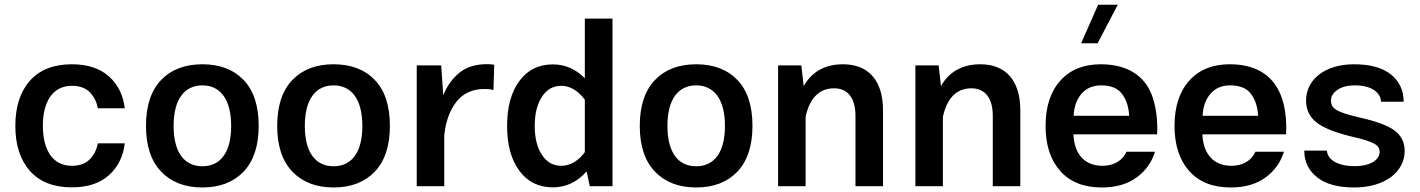

<svg xmlns="http://www.w3.org/2000/svg" viewBox="-20 -806 6145 831"><path d="M291 -527.8C211.9 -527.8 151.4 -503.9 109.4 -456.5C67.4 -409.2 46.4 -343.8 46.4 -261.2C46.4 -178.7 67.4 -113.8 109.4 -66.4C151.4 -19 211.9 4.9 291 4.9C358.9 4.9 412.6 -12.7 451.7 -47.9C490.2 -82.5 513.2 -128.4 520 -185.5H403.3C398.4 -158.2 386.7 -135.3 368.7 -116.7C350.1 -97.7 324.2 -88.4 291 -88.4C202.1 -88.4 165.5 -165.5 165.5 -262.2C165.5 -358.9 203.6 -434.6 291 -434.6C324.2 -434.6 350.1 -425.3 368.7 -406.7C386.7 -388.2 398.4 -365.2 403.3 -337.4H520C513.2 -394.5 490.2 -440.9 451.2 -475.6C412.1 -510.3 358.9 -527.8 291 -527.8Z M856 -527.8C780.3 -527.8 720.7 -504.9 677.2 -459.5C633.8 -414.1 611.8 -347.7 611.8 -261.2C611.8 -174.8 633.8 -108.4 677.7 -63C721.2 -17.6 780.8 5.4 856 5.4C931.2 5.4 990.7 -17.6 1034.2 -63C1077.6 -108.4 1099.6 -174.8 1099.6 -261.2C1099.6 -347.7 1078.1 -414.1 1034.7 -459.5C991.2 -504.9 931.6 -527.8 856 -527.8ZM856 -436.5C931.6 -436.5 980.5 -378.4 980.5 -261.2C980.5 -144 932.6 -86.4 856 -86.4C779.3 -86.4 731.4 -144 731.4 -261.2C731.4 -378.4 779.8 -436.5 856 -436.5Z M1423.8 -527.8C1348.1 -527.8 1288.6 -504.9 1245.1 -459.5C1201.7 -414.1 1179.7 -347.7 1179.7 -261.2C1179.7 -174.8 1201.7 -108.4 1245.6 -63C1289.1 -17.6 1348.6 5.4 1423.8 5.4C1499 5.4 1558.6 -17.6 1602.1 -63C1645.5 -108.4 1667.5 -174.8 1667.5 -261.2C1667.5 -347.7 1646 -414.1 1602.5 -459.5C1559.1 -504.9 1499.5 -527.8 1423.8 -527.8ZM1423.8 -436.5C1499.5 -436.5 1548.3 -378.4 1548.3 -261.2C1548.3 -144 1500.5 -86.4 1423.8 -86.4C1347.2 -86.4 1299.3 -144 1299.3 -261.2C1299.3 -378.4 1347.7 -436.5 1423.8 -436.5Z M1783.7 0H1902.8V-224.1H1903.3C1909.7 -282.2 1927.2 -329.6 1956.1 -366.2C1984.9 -402.8 2025.4 -420.9 2078.6 -420.9C2092.8 -420.9 2105.5 -419.4 2115.7 -416L2119.1 -525.9C2108.4 -527.3 2098.1 -528.3 2088.4 -528.3C2038.1 -528.3 1997.6 -515.6 1967.8 -490.7C1937.5 -465.8 1914.6 -433.6 1898.4 -394L1889.6 -522.9H1783.7Z M2174.8 -260.7C2174.8 -179.2 2192.4 -114.3 2228 -66.9C2263.2 -19 2311.5 4.9 2373 4.9C2429.2 4.9 2478 -18.1 2519 -64L2532.7 0H2630.9V-725.6H2511.2V-467.3C2471.7 -507.3 2425.8 -527.3 2373 -527.3C2311.5 -527.3 2263.2 -503.4 2228 -455.6C2192.4 -407.7 2174.8 -342.8 2174.8 -260.7ZM2294.4 -260.7C2294.4 -313 2304.7 -355.5 2325.7 -387.2C2346.2 -418.9 2374 -434.6 2409.7 -434.6C2448.2 -434.6 2483.9 -411.6 2511.2 -374.5V-147.5C2484.4 -110.8 2448.7 -88.4 2409.7 -88.4C2374 -88.4 2346.2 -104 2325.7 -135.7C2304.7 -167.5 2294.4 -209 2294.4 -260.7Z M2993.2 -527.8C2917.5 -527.8 2857.9 -504.9 2814.5 -459.5C2771 -414.1 2749 -347.7 2749 -261.2C2749 -174.8 2771 -108.4 2814.9 -63C2858.4 -17.6 2918 5.4 2993.2 5.4C3068.4 5.4 3127.9 -17.6 3171.4 -63C3214.8 -108.4 3236.8 -174.8 3236.8 -261.2C3236.8 -347.7 3215.3 -414.1 3171.9 -459.5C3128.4 -504.9 3068.8 -527.8 2993.2 -527.8ZM2993.2 -436.5C3068.8 -436.5 3117.7 -378.4 3117.7 -261.2C3117.7 -144 3069.8 -86.4 2993.2 -86.4C2916.5 -86.4 2868.7 -144 2868.7 -261.2C2868.7 -378.4 2917 -436.5 2993.2 -436.5Z M3466.8 -300.3C3483.9 -380.4 3525.4 -423.8 3589.8 -423.8C3649.9 -423.8 3682.6 -380.9 3682.6 -304.7V0H3801.8V-329.1C3801.8 -455.6 3740.2 -527.8 3628.9 -527.8C3551.3 -527.8 3494.6 -496.6 3458.5 -433.6L3448.2 -522.9H3347.7V0H3466.8Z M4061 -300.3C4078.1 -380.4 4119.6 -423.8 4184.1 -423.8C4244.1 -423.8 4276.9 -380.9 4276.9 -304.7V0H4396V-329.1C4396 -455.6 4334.5 -527.8 4223.1 -527.8C4145.5 -527.8 4088.9 -496.6 4052.7 -433.6L4042.5 -522.9H3941.9V0H4061Z M4988.3 -224.6C4988.8 -233.9 4988.8 -243.2 4988.8 -252.4C4988.8 -302.7 4981.4 -348.6 4966.8 -390.6C4937 -474.1 4863.8 -527.8 4744.6 -527.8C4669.9 -527.8 4611.8 -504.4 4569.3 -457C4526.9 -409.7 4505.4 -344.7 4505.4 -261.2C4505.4 -177.7 4526.9 -112.8 4569.3 -65.4C4611.8 -18.1 4671.4 5.4 4748 5.4C4809.1 5.4 4859.4 -8.8 4898.9 -37.6C4938.5 -66.4 4964.8 -103.5 4979 -149.4H4855.5C4840.3 -114.3 4804.7 -88.4 4752 -88.4C4671.4 -88.4 4629.4 -142.6 4626 -224.6ZM4627 -304.7C4628.4 -343.3 4639.6 -375 4660.6 -399.9C4681.6 -424.3 4710 -436.5 4746.1 -436.5C4787.6 -436.5 4817.9 -424.3 4836.4 -399.4C4855 -374.5 4865.2 -342.8 4867.2 -304.7ZM4659.2 -618.7H4730.5L4817.9 -785.6H4732.9Z M5546.4 -224.6C5555.2 -409.2 5481.4 -527.8 5302.7 -527.8C5228 -527.8 5169.9 -504.4 5127.4 -457C5085 -409.7 5063.5 -344.7 5063.5 -261.2C5063.5 -177.7 5085 -112.8 5127.4 -65.4C5169.9 -18.1 5229.5 5.4 5306.2 5.4C5367.2 5.4 5417.5 -8.8 5457 -37.6C5496.6 -66.4 5522.9 -103.5 5537.1 -149.4H5413.6C5398.4 -114.3 5362.8 -88.4 5310.1 -88.4C5229.5 -88.4 5187.5 -142.6 5184.1 -224.6ZM5185.1 -304.7C5186.5 -343.3 5197.8 -375 5218.8 -399.9C5239.7 -424.3 5268.1 -436.5 5304.2 -436.5C5345.7 -436.5 5376 -424.3 5394.5 -399.4C5413.1 -374.5 5423.3 -342.8 5425.3 -304.7Z M5840.3 -527.8C5714.4 -527.8 5632.8 -461.9 5632.8 -370.6C5632.8 -331.1 5647.9 -299.8 5677.7 -276.4C5707.5 -252.4 5759.3 -231.9 5832.5 -214.4C5929.7 -191.9 5951.2 -177.7 5951.2 -147.9C5951.2 -114.3 5910.2 -86.9 5844.2 -86.9C5767.6 -86.9 5726.1 -115.2 5722.7 -154.3H5625C5625 -106.4 5643.6 -67.9 5680.7 -38.6C5717.3 -9.3 5771 5.4 5841.8 5.4C5973.6 5.4 6059.6 -62 6059.6 -152.8C6059.6 -189.9 6044.9 -219.2 6016.1 -241.2C5986.8 -262.7 5936.5 -281.2 5864.7 -297.4C5764.6 -320.8 5740.7 -335.4 5740.7 -371.1C5740.7 -389.2 5750 -404.3 5769 -417.5C5788.1 -430.2 5813 -436.5 5844.2 -436.5C5916 -436.5 5955.1 -406.2 5957.5 -365.7H6055.2C6055.2 -414.1 6037.1 -453.6 6000.5 -483.4C5963.9 -513.2 5910.2 -527.8 5840.3 -527.8Z"/></svg>

Font: Estedad SemiBold
Style: Regular
Weight: 600
Designer: Amin Abedi
Version: Version 7.3